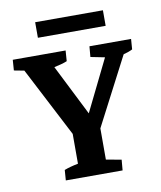

<svg xmlns="http://www.w3.org/2000/svg" viewBox="-72 -667 607 725"><g transform="rotate(-10 231.0 -304.0)"><path d="M111.8 -608.4H371.6V-548.8H111.8ZM122.1 0 125 -39.6Q146 -47.9 178.2 -54.2V-168.5L40 -435.5L1 -442.9L3.9 -483.4H206.5L203.6 -442.9Q186.5 -435.5 153.8 -428.7L251.5 -234.4L348.6 -432.1L294.4 -442.9L297.9 -483.4H457.5L454.6 -443.8Q441.9 -437 419.9 -431.2L284.7 -170.9V-51.3L343.3 -40.5L339.8 0Z"/></g></svg>

Font: Markazi Text SemiBold
Style: Regular
Weight: 600
Designer: Borna Izadpanah (Arabic designer), Fiona Ross (Arabic design director) and Florian Runge (Latin designer)
Foundry: Borna Izadpanah and Florian Runge
Version: Version 1.001; ttfautohint (v1.8.3)